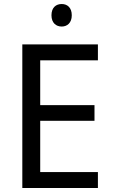

<svg xmlns="http://www.w3.org/2000/svg" viewBox="-20 -935 563 955"><path d="M287 -915C259 -915 236 -898 236 -859C236 -821 259 -803 287 -803C314 -803 337 -821 337 -859C337 -898 314 -915 287 -915ZM467 0V-79H180V-334H450V-412H180V-635H467V-714H91V0Z"/></svg>

Font: Noto Sans Thai
Style: Regular
Weight: 400
Designer: Monotype Design Team
Foundry: Monotype Imaging Inc.
Version: Version 1.901